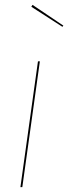

<svg xmlns="http://www.w3.org/2000/svg" viewBox="-20 -770 281 790"><path d="M113.8 -750 240.7 -664.6 236.8 -659.7 108.9 -742.2ZM144 -517.6 71.8 0H64L136.2 -517.6Z"/></svg>

Font: Fira Sans Compressed Eight
Style: Italic
Weight: 100
Width: 3
Italic angle: -8°
Designer: Carrois Corporate & Edenspiekermann AG
Foundry: Carrois Corporate GbR & Edenspiekermann AG
Version: Version 4.203;PS 004.203;hotconv 1.0.88;makeotf.lib2.5.64775